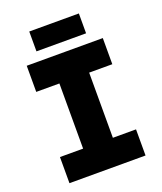

<svg xmlns="http://www.w3.org/2000/svg" viewBox="-159 -989 919 1091"><g transform="rotate(-20 300.0 -444.0)"><path d="M70 0V-158H210V-552H70V-710H530V-552H390V-158H530V0ZM150 -768V-888H450V-768Z"/></g></svg>

Font: Geist Mono Black
Style: Regular
Weight: 900
Monospace: yes
Designer: Basement.studio, Andrés Briganti, Mateo Zaragoza
Foundry: Basement.studio, Vercel, Andrés Briganti, Guido Ferreyra, Mateo Zaragoza
Version: Version 1.500; ttfautohint (v1.8.4.7-5d5b)